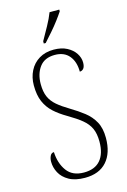

<svg xmlns="http://www.w3.org/2000/svg" viewBox="-139 -995 704 1068"><g transform="rotate(-15 213.0 -460.5)"><path d="M213 10Q157 10 121.5 -10Q86 -30 69.5 -61Q53 -92 53 -125Q53 -143 60 -158Q67 -173 82 -173Q85 -108 117 -64Q149 -20 215 -20Q278 -20 310 -57.5Q342 -95 342 -164Q342 -210 328 -240.5Q314 -271 284 -295.5Q254 -320 206 -348Q163 -373 133 -400.5Q103 -428 86.5 -466Q70 -504 70 -560Q70 -606 89 -643.5Q108 -681 143.5 -702.5Q179 -724 227 -724Q272 -724 303.5 -707.5Q335 -691 351.5 -665.5Q368 -640 368 -613Q368 -590 359.5 -579Q351 -568 337 -568Q337 -625 308.5 -659.5Q280 -694 226 -694Q167 -694 138 -655Q109 -616 109 -557Q109 -513 122 -483.5Q135 -454 162 -431Q189 -408 231 -383Q273 -358 307 -331.5Q341 -305 361.5 -268Q382 -231 382 -175Q382 -88 338.5 -39Q295 10 213 10ZM184 -784Q206 -823 226.5 -860Q247 -897 260 -931H316V-921Q305 -904 284.5 -876.5Q264 -849 239.5 -821Q215 -793 195 -771H184Z"/></g></svg>

Font: Noto Serif Tamil Condensed ExtraLight
Style: Italic
Weight: 200
Width: 3
Italic angle: -12°
Designer: Indian Type Foundry, Tom Grace, and the Monotype Design Team
Foundry: Monotype Imaging Inc.
Version: Version 2.003; ttfautohint (v1.8.4.7-5d5b)